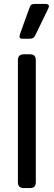

<svg xmlns="http://www.w3.org/2000/svg" viewBox="-20 -956 273 976"><path d="M79 -771Q79 -773 81 -781L130 -917Q134 -928 139.5 -932Q145 -936 159 -936H210Q229 -936 229 -924Q229 -922 225 -912L159 -776Q154 -766 147.5 -762.5Q141 -759 128 -759H94Q79 -759 79 -771ZM71 -30V-650Q71 -680 101 -680H132Q148 -680 155 -672.5Q162 -665 162 -650V-30Q162 -15 155 -7.5Q148 0 132 0H101Q71 0 71 -30Z"/></svg>

Font: Mitr Light
Style: Regular
Weight: 300
Designer: Thanarat Vachiruckul
Foundry: Cadson Demak
Version: Version 1.003